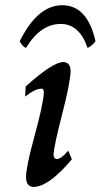

<svg xmlns="http://www.w3.org/2000/svg" viewBox="-20 -720 391 746"><path d="M109.9 6.3Q81.1 4.9 81.1 -32.2Q81.1 -71.3 114.3 -192.1Q147.5 -313 150.4 -360.4Q150.4 -375.5 141.1 -375.5Q116.7 -375.5 77.6 -344.7L79.6 -383.8Q185.1 -479 226.6 -479Q254.4 -477.5 254.4 -442.4Q252.4 -396 221.4 -275.9Q190.4 -155.8 188 -120.1Q188 -103 201.2 -102.1Q217.8 -102.1 245.1 -134.8L259.3 -101.1Q168.9 6.3 109.9 6.3ZM221.7 -699.7Q319.8 -699.7 351.1 -559.6Q337.9 -542 320.3 -533.7Q288.6 -627 215.8 -627Q137.2 -627 81.1 -533.7Q66.9 -539.6 56.6 -559.6Q126 -699.7 221.7 -699.7Z"/></svg>

Font: Kelvinch
Style: Italic
Weight: 400
Italic angle: -10°
Designer: Paul James Miller
Foundry: High-Logic / Made with FontCreator
Version: Version 3.40;July 22, 2017;FontCreator 11.0.0.2388 64-bit